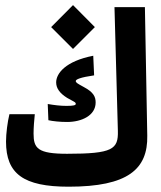

<svg xmlns="http://www.w3.org/2000/svg" viewBox="-20 -721 626 746"><path d="M246.6 4.4C477.5 4.4 554.7 -64 552.2 -193.8L543 -693.4H424.8L438 -212.4C439.9 -141.1 418 -123.5 240.7 -123.5C127 -123.5 110.4 -144.5 110.4 -201.7C110.4 -225.6 112.8 -253.4 115.2 -277.3H16.6C9.3 -248 3.4 -202.1 3.4 -170.9C3.4 -45.9 70.8 4.4 246.6 4.4ZM241.2 -247.1C296.9 -247.1 351.6 -272 351.6 -322.8C351.6 -345.2 343.3 -362.8 305.7 -382.8C280.8 -396.5 274.4 -399.9 274.4 -406.2C274.4 -412.6 292 -420.4 345.7 -428.2L342.3 -504.4C234.4 -483.4 198.2 -435.5 198.2 -400.9C198.2 -377 213.4 -357.9 240.7 -340.8C265.6 -326.2 274.4 -324.7 274.4 -317.4C274.4 -312 265.6 -309.6 238.3 -309.6C214.8 -309.6 191.4 -312.5 165.5 -316.9L168 -253.9C185.5 -250 212.4 -247.1 241.2 -247.1ZM263.7 -530.8 348.6 -615.7 263.7 -701.2 178.7 -615.7Z"/></svg>

Font: Cascadia Code NF SemiBold
Style: Regular
Weight: 600
Monospace: yes
Designer: Aaron Bell
Foundry: Saja Typeworks
Version: Version 2404.023